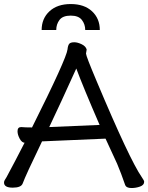

<svg xmlns="http://www.w3.org/2000/svg" viewBox="-27 -929 744 964"><path d="M220.2 -291 473.1 -301.8Q391.1 -490.7 356 -585Q278.3 -413.1 220.2 -291ZM632.8 15.1Q606.9 15.1 601.1 -1Q582 -57.1 561 -106.9L502.9 -232.9L184.1 -219.2Q101.1 -47.4 86.9 -7.8Q79.1 13.2 37.1 13.2Q-6.8 13.2 -6.8 -12.2Q-6.8 -20 -2.4 -26.1Q2 -32.2 5.9 -39.6Q9.8 -46.9 19.3 -64.9Q28.8 -83 48.3 -119.4Q67.9 -155.8 96.2 -211.9H99.1Q83 -211.9 72 -232.4Q61 -252.9 61 -270Q61 -291 79.1 -291Q98.1 -289.1 133.8 -289.1Q306.6 -634.3 312 -681.2Q314 -701.2 320.6 -709Q327.1 -716.8 346.2 -716.8Q362.3 -716.8 383.1 -706.8Q403.8 -696.8 408.2 -680.2L404.8 -660.2Q404.8 -647.9 458 -522Q624 -127 685.1 -39.1Q697.3 -22 696.8 -16.1Q696.8 0 676.3 7.6Q655.8 15.1 632.8 15.1ZM474.1 -778.3H400.9Q400.9 -807.1 384 -828.9Q367.2 -850.6 328.1 -850.6Q288.1 -850.6 271.7 -828.9Q255.4 -807.1 255.4 -778.3H182.1Q182.1 -835.9 221.4 -872.3Q260.7 -908.7 328.1 -908.7Q396 -908.7 435.1 -872.3Q474.1 -835.9 474.1 -778.3Z"/></svg>

Font: LXGW WenKai Screen R
Style: Regular
Weight: 400
Designer: Fontworks Inc.
Version: Version 1.235;May 31, 2022